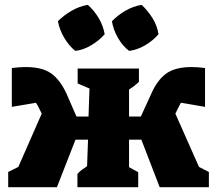

<svg xmlns="http://www.w3.org/2000/svg" viewBox="-20 -776 900 796"><path d="M14 0V-63L56 -84L153 -305L137 -337Q134 -343 129 -350L29 -333V-494Q45 -496 59 -497Q73 -498 86 -498Q156 -498 193 -471Q230 -444 256 -387L297 -293H347L351 -409L302 -430V-492H556V-437Q538 -419 515 -405V-293H564L607 -387Q632 -444 669 -471Q706 -498 775 -498Q788 -498 801.5 -497Q815 -496 830 -494V-333L730 -350Q726 -343 723 -337L707 -305L805 -84L846 -63V0H642L566 -197H515V-83L553 -62V0H301V-55Q310 -65 320 -72.5Q330 -80 341 -87L345 -197H293L216 0ZM344 -756Q371 -732 389.5 -700.5Q408 -669 414 -634Q391 -608 358.5 -588.5Q326 -569 292 -565Q266 -586 246.5 -619Q227 -652 220 -688Q245 -713 277 -731.5Q309 -750 344 -756ZM567 -756Q593 -732 612.5 -700.5Q632 -669 637 -634Q615 -608 582 -588.5Q549 -569 515 -565Q488 -586 469 -619Q450 -652 444 -688Q468 -713 500 -731.5Q532 -750 567 -756Z"/></svg>

Font: Piazzolla ExtraBold
Style: Regular
Weight: 800
Designer: Juan Pablo del Peral
Foundry: Huerta Tipografica
Version: Version 1.330